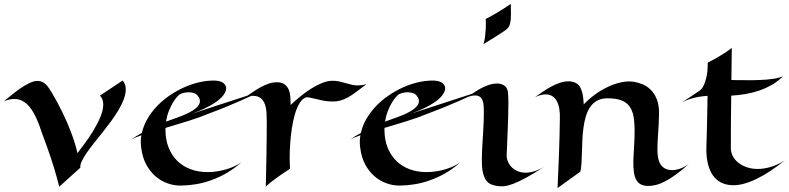

<svg xmlns="http://www.w3.org/2000/svg" viewBox="-47 -932 4034 982"><path d="M363.8 -74.2 255.9 22.9Q244.6 -22.9 230 -71Q215.3 -119.1 201.2 -159.2Q185.1 -205.6 168 -250Q153.8 -295.4 138.4 -328.6Q123 -361.8 105.7 -383.3Q88.4 -404.8 68.8 -415.3Q49.3 -425.8 26.9 -425.8Q1.5 -425.8 -26.9 -414.1Q-11.7 -426.3 9.8 -444.1Q31.2 -461.9 54.7 -478.3Q78.1 -494.6 101.8 -506.3Q125.5 -518.1 145 -518.1Q158.7 -518.1 171.9 -511.5Q185.1 -504.9 196.8 -490.2Q205.6 -478.5 218.5 -457.3Q231.4 -436 246.1 -408.7Q260.7 -381.3 276.1 -349.4Q291.5 -317.4 305.4 -283.4Q319.3 -249.5 330.8 -215.1Q342.3 -180.7 349.1 -148.9Q366.2 -170.4 380.6 -190.2Q395 -210 405.8 -225.6Q418.5 -243.7 428.2 -259.8Q453.1 -301.3 467 -335.4Q481 -369.6 481 -397Q481 -410.6 477.1 -422.4Q473.1 -434.1 463.9 -442.9L580.1 -520Q588.9 -510.7 592.5 -499.5Q596.2 -488.3 596.2 -476.1Q596.2 -451.2 585.9 -424.1Q575.7 -397 558.8 -368.7Q542 -340.3 520.8 -311.5Q499.5 -282.7 477.3 -254.9Q455.1 -227.1 434.1 -200.7Q413.1 -174.3 397 -151.1Q380.9 -127.9 371.6 -108.4Q362.3 -88.9 363.8 -74.2Z M1288.6 -465.8Q1232.4 -438.5 1184.3 -417.2Q1136.2 -396 1099.6 -381.3Q1057.1 -364.3 1021.5 -351.1Q999.5 -341.8 972.9 -332.3Q946.3 -322.8 917.5 -313.7Q888.7 -304.7 858.6 -295.7Q828.6 -286.6 799.3 -277.8V-268.1Q799.3 -217.8 815.2 -177.7Q831.1 -137.7 859.4 -109.6Q887.7 -81.5 927.2 -66.7Q966.8 -51.8 1014.6 -51.8Q1039.6 -51.8 1064.2 -55.7Q1088.9 -59.6 1111.1 -66.2Q1133.3 -72.8 1152.8 -82Q1172.4 -91.3 1187.5 -102.1Q1150.4 -68.8 1111.1 -46.4Q1071.8 -23.9 1032.5 -10Q993.2 3.9 954.8 10.3Q916.5 16.6 881.3 17.1Q845.7 18.1 811.3 6.1Q776.9 -5.9 748.5 -30.3Q720.2 -54.7 700.7 -91.1Q681.2 -127.4 675.3 -175.8Q672.9 -192.9 673.1 -208.7Q673.3 -224.6 676.3 -240.2Q659.2 -233.9 645.3 -228.5Q631.3 -223.1 622.6 -217.8Q636.7 -227.5 650.9 -236.1Q665 -244.6 678.7 -252Q687 -290 707.3 -324.7Q727.5 -359.4 756.1 -389.2Q784.7 -418.9 819.8 -443.1Q855 -467.3 892.8 -484.4Q930.7 -501.5 969.7 -510.7Q1008.8 -520 1045.4 -520Q1069.8 -520 1086.7 -512.7Q1103.5 -505.4 1109.4 -486.8Q1112.3 -467.3 1095.2 -444.8Q1087.9 -435.1 1075.4 -424.1Q1063 -413.1 1043.2 -400.9Q1023.4 -388.7 995.8 -375.5Q968.3 -362.3 930.7 -349.1ZM901.4 -347.2Q922.4 -356.4 939.2 -367.2Q956.1 -377.9 965.6 -389.6Q975.1 -401.4 975.6 -414.1Q976.1 -426.8 965.3 -440.9Q958 -451.7 945.1 -455.8Q932.1 -460 918.5 -460Q905.8 -460 894 -457.3Q882.3 -454.6 873.5 -450.2Q867.7 -446.8 857.4 -435.3Q847.2 -423.8 836.4 -405.5Q825.7 -387.2 816.2 -363Q806.6 -338.9 802.2 -310.1Q833 -321.3 857.9 -330.1Q882.8 -338.9 901.4 -347.2Z M1439.5 -395Q1462.4 -417 1489.5 -439Q1516.6 -460.9 1544.7 -478.8Q1572.8 -496.6 1601.1 -507.8Q1629.4 -519 1654.3 -519Q1671.4 -519 1687.7 -515.4Q1704.1 -511.7 1720 -507.1Q1735.8 -502.4 1751.5 -498.8Q1767.1 -495.1 1783.2 -495.1Q1793 -495.1 1803.7 -496.6Q1814.5 -498 1828.1 -502Q1797.4 -478.5 1774.4 -461.4Q1751.5 -444.3 1731.4 -433.3Q1711.4 -422.4 1691.7 -417.2Q1671.9 -412.1 1647.5 -413.1Q1623.5 -413.6 1602.3 -418Q1581.1 -422.4 1563.7 -427Q1546.4 -431.6 1533.4 -433.8Q1520.5 -436 1513.2 -432.1Q1495.6 -423.3 1482.4 -399.9Q1469.2 -376.5 1460.2 -344.2Q1451.2 -312 1445.6 -274.4Q1439.9 -236.8 1437.3 -199.2Q1434.6 -161.6 1434.6 -127.7Q1434.6 -93.8 1436.5 -68.8Q1399.9 -45.4 1376 -28.3Q1352.1 -11.2 1337.9 0Q1321.3 13.2 1312.5 22.9Q1313 -6.3 1314 -48.1Q1314.9 -89.8 1315.7 -135.7Q1316.4 -181.6 1316.9 -226.8Q1317.4 -272 1317.4 -308.1Q1317.4 -331.1 1316.2 -354.7Q1314.9 -378.4 1308.1 -397.9Q1301.3 -417.5 1286.9 -429.7Q1272.5 -441.9 1246.1 -441.9Q1235.8 -441.9 1224.9 -439.7Q1213.9 -437.5 1203.1 -432.1Q1223.6 -445.8 1244.1 -460Q1264.6 -474.1 1285.4 -485.6Q1306.2 -497.1 1326.9 -504.2Q1347.7 -511.2 1369.1 -511.2Q1395 -511.2 1409.4 -500Q1423.8 -488.8 1430.4 -471.7Q1437 -454.6 1438.2 -434.1Q1439.5 -413.6 1439.5 -395Z M2408.7 -465.8Q2352.5 -438.5 2304.4 -417.2Q2256.3 -396 2219.7 -381.3Q2177.2 -364.3 2141.6 -351.1Q2119.6 -341.8 2093 -332.3Q2066.4 -322.8 2037.6 -313.7Q2008.8 -304.7 1978.8 -295.7Q1948.7 -286.6 1919.4 -277.8V-268.1Q1919.4 -217.8 1935.3 -177.7Q1951.2 -137.7 1979.5 -109.6Q2007.8 -81.5 2047.4 -66.7Q2086.9 -51.8 2134.8 -51.8Q2159.7 -51.8 2184.3 -55.7Q2209 -59.6 2231.2 -66.2Q2253.4 -72.8 2272.9 -82Q2292.5 -91.3 2307.6 -102.1Q2270.5 -68.8 2231.2 -46.4Q2191.9 -23.9 2152.6 -10Q2113.3 3.9 2075 10.3Q2036.6 16.6 2001.5 17.1Q1965.8 18.1 1931.4 6.1Q1897 -5.9 1868.7 -30.3Q1840.3 -54.7 1820.8 -91.1Q1801.3 -127.4 1795.4 -175.8Q1793 -192.9 1793.2 -208.7Q1793.5 -224.6 1796.4 -240.2Q1779.3 -233.9 1765.4 -228.5Q1751.5 -223.1 1742.7 -217.8Q1756.8 -227.5 1771 -236.1Q1785.2 -244.6 1798.8 -252Q1807.1 -290 1827.4 -324.7Q1847.7 -359.4 1876.2 -389.2Q1904.8 -418.9 1939.9 -443.1Q1975.1 -467.3 2012.9 -484.4Q2050.8 -501.5 2089.8 -510.7Q2128.9 -520 2165.5 -520Q2189.9 -520 2206.8 -512.7Q2223.6 -505.4 2229.5 -486.8Q2232.4 -467.3 2215.3 -444.8Q2208 -435.1 2195.6 -424.1Q2183.1 -413.1 2163.3 -400.9Q2143.6 -388.7 2116 -375.5Q2088.4 -362.3 2050.8 -349.1ZM2021.5 -347.2Q2042.5 -356.4 2059.3 -367.2Q2076.2 -377.9 2085.7 -389.6Q2095.2 -401.4 2095.7 -414.1Q2096.2 -426.8 2085.4 -440.9Q2078.1 -451.7 2065.2 -455.8Q2052.2 -460 2038.6 -460Q2025.9 -460 2014.2 -457.3Q2002.4 -454.6 1993.7 -450.2Q1987.8 -446.8 1977.5 -435.3Q1967.3 -423.8 1956.5 -405.5Q1945.8 -387.2 1936.3 -363Q1926.8 -338.9 1922.4 -310.1Q1953.1 -321.3 1978 -330.1Q2002.9 -338.9 2021.5 -347.2Z M2565.4 -912.1Q2565.4 -897.9 2565.9 -885Q2566.4 -872.1 2566.4 -859.9Q2566.4 -831.1 2561.5 -810.5Q2556.6 -790 2538.6 -777.8Q2527.8 -770 2511.7 -759.8Q2484.9 -742.2 2425.3 -706.1Q2431.2 -721.7 2433.8 -743.9Q2436.5 -766.1 2437.5 -786.1Q2438.5 -809.6 2437.5 -835Q2468.3 -851.1 2491.7 -865Q2515.1 -878.9 2531.7 -889.6Q2551.3 -901.9 2565.4 -912.1ZM2737.3 -80.1Q2681.6 -43.5 2642.8 -22.5Q2604 -1.5 2576.2 8.8Q2548.3 19 2529.3 20.5Q2510.3 22 2494.6 19Q2480.5 16.6 2466.8 11.7Q2453.1 6.8 2442.1 -6.1Q2431.2 -19 2424.3 -43.5Q2417.5 -67.9 2417.5 -109.9Q2417.5 -145 2419.4 -179.4Q2421.4 -213.9 2423.6 -247.8Q2425.8 -281.7 2427 -315.2Q2428.2 -348.6 2427.2 -381.8Q2426.3 -414.1 2415.5 -429Q2404.8 -443.8 2383.3 -443.8Q2375 -443.8 2365.2 -441.9Q2355.5 -439.9 2344.2 -436Q2361.8 -448.2 2380.4 -460.7Q2398.9 -473.1 2418 -482.9Q2437 -492.7 2456.3 -498.8Q2475.6 -504.9 2494.6 -504.9Q2515.1 -504.9 2530.5 -495.6Q2545.9 -486.3 2550.3 -464.8Q2551.8 -456.5 2552.5 -440.4Q2553.2 -424.3 2553.2 -402.8Q2553.2 -371.1 2552 -332.5Q2550.8 -293.9 2549.3 -256.6Q2547.9 -219.2 2546.4 -187.7Q2544.9 -156.2 2544.4 -139.2Q2543.9 -123 2550.3 -106.9Q2556.6 -90.8 2569.1 -77.9Q2581.5 -64.9 2599.9 -56.9Q2618.2 -48.8 2641.6 -48.8Q2662.1 -48.8 2686 -56.2Q2710 -63.5 2737.3 -80.1Z M2921.4 -54.2 2804.7 29.8Q2809.1 -64.5 2811.5 -130.9Q2814 -197.3 2814.9 -240.2Q2816.4 -290.5 2816.4 -323.2Q2818.8 -382.3 2800.3 -415.8Q2781.7 -449.2 2743.7 -449.2Q2731.4 -449.2 2718 -445.6Q2704.6 -441.9 2689.5 -435.1Q2708.5 -448.7 2729.5 -463.1Q2750.5 -477.5 2772.5 -489.3Q2794.4 -501 2816.7 -508.5Q2838.9 -516.1 2860.4 -516.1Q2880.9 -516.1 2897.7 -507.8Q2914.6 -499.5 2923.3 -480Q2931.2 -463.4 2934.3 -442.9Q2937.5 -422.4 2938.5 -397.9Q2963.4 -424.3 2994.4 -447.3Q3025.4 -470.2 3059.1 -486.3Q3092.8 -502.4 3127 -510.3Q3161.1 -518.1 3191.4 -514.2Q3213.4 -511.2 3237.1 -502Q3260.7 -492.7 3280.5 -473.6Q3300.3 -454.6 3312.5 -423.6Q3324.7 -392.6 3323.7 -346.2Q3322.3 -291.5 3318.8 -245.8Q3315.4 -200.2 3315.4 -165Q3315.4 -144 3318.8 -125.2Q3322.3 -106.4 3330.8 -92.5Q3339.4 -78.6 3354 -70.3Q3368.7 -62 3390.6 -62Q3410.2 -62 3431.9 -69.6Q3453.6 -77.1 3475.6 -92.8Q3439.9 -61 3410.4 -39.6Q3380.9 -18.1 3355.5 -4.9Q3330.1 8.3 3308.1 13.9Q3286.1 19.5 3265.6 19Q3245.1 18.6 3230.5 11Q3215.8 3.4 3207 -12.5Q3198.2 -28.3 3194.8 -53.5Q3191.4 -78.6 3192.4 -115.2Q3193.8 -147.5 3196.3 -186.3Q3198.7 -225.1 3198.7 -263.2Q3198.7 -306.6 3192.9 -337.9Q3187 -369.1 3171.6 -389.4Q3156.2 -409.7 3129.2 -419.4Q3102.1 -429.2 3059.6 -429.2Q3028.8 -429.2 3007.3 -417.2Q2985.8 -405.3 2971.7 -384.8Q2957.5 -364.3 2949.5 -337.2Q2941.4 -310.1 2937.3 -279.5Q2933.1 -249 2931.6 -217Q2930.2 -185.1 2929.4 -155.3Q2928.7 -125.5 2927.2 -99.4Q2925.8 -73.2 2921.4 -54.2Z M3966.8 -111.8Q3928.7 -81.1 3891.6 -56.6Q3854.5 -32.2 3819.6 -15.6Q3784.7 1 3752.7 9Q3720.7 17.1 3692.9 15.1Q3664.6 13.2 3640.9 1.5Q3617.2 -10.3 3600.1 -33.7Q3583 -57.1 3573.7 -93.8Q3564.5 -130.4 3565.9 -182.1Q3566.4 -210 3567.9 -248Q3568.8 -280.8 3569.8 -329.1Q3570.8 -377.4 3571.8 -441.9Q3561.5 -440.9 3546.6 -439.5Q3531.7 -438 3514.4 -434.3Q3497.1 -430.7 3478.5 -424.6Q3460 -418.5 3441.9 -409.2Q3456.5 -418.5 3471.4 -428.2Q3486.3 -438 3498.5 -446.3Q3512.7 -455.6 3525.9 -464.8Q3539.1 -471.7 3549.3 -489.7Q3558.1 -505.4 3565.4 -534.2Q3572.8 -563 3572.8 -611.8Q3606.9 -628.9 3630.4 -643.1Q3653.8 -657.2 3668.5 -667Q3685.5 -678.7 3695.8 -687L3693.8 -522.9Q3706.5 -522.5 3718.8 -522.2Q3731 -522 3740.2 -522H3760.7Q3802.7 -521 3840.3 -522.9Q3856.4 -523.4 3873.3 -524.9Q3890.1 -526.4 3905.8 -528.6Q3921.4 -530.8 3934.8 -534.2Q3948.2 -537.6 3957.5 -542Q3931.2 -515.6 3899.7 -497.6Q3868.2 -479.5 3834 -468Q3799.8 -456.5 3763.9 -450.7Q3728 -444.8 3692.9 -442.9Q3691.9 -373 3691.4 -305.7Q3690.9 -238.3 3690.9 -172.9Q3691.4 -151.4 3701.7 -132.3Q3711.9 -113.3 3730.2 -99.1Q3748.5 -85 3773.4 -76.4Q3798.3 -67.9 3828.6 -67.9Q3859.4 -67.9 3894.8 -78.1Q3930.2 -88.4 3966.8 -111.8Z"/></svg>

Font: Eagle Lake
Style: Regular
Weight: 400
Designer: Astigmatic (AOETI)
Foundry: Astigmatic (AOETI)
Version: Version 1.000